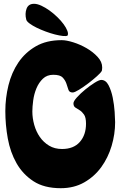

<svg xmlns="http://www.w3.org/2000/svg" viewBox="-20 -987 633 1009"><path d="M304 -776Q329 -776 365.5 -764.5Q402 -753 435.5 -733.5Q469 -714 493 -688Q517 -662 517 -633Q517 -624 515 -614Q510 -605 489.5 -586.5Q469 -568 444 -549Q419 -530 395.5 -515.5Q372 -501 362 -501Q344 -501 339.5 -515.5Q335 -530 329 -547.5Q323 -565 309.5 -579.5Q296 -594 260 -594Q227 -594 205.5 -573.5Q184 -553 171.5 -523Q159 -493 154.5 -459.5Q150 -426 150 -401Q150 -366 160 -330.5Q170 -295 189.5 -267Q209 -239 238 -221.5Q267 -204 306 -204Q367 -204 399.5 -241Q432 -278 432 -337Q432 -370 421.5 -385Q411 -400 399 -407.5Q387 -415 376.5 -421.5Q366 -428 366 -444Q366 -455 384.5 -475.5Q403 -496 428 -516.5Q453 -537 477 -552Q501 -567 512 -567Q536 -567 550.5 -539Q565 -511 572.5 -473.5Q580 -436 582.5 -399Q585 -362 585 -345Q585 -282 566.5 -220Q548 -158 512 -108.5Q476 -59 422.5 -28.5Q369 2 299 2Q212 2 156 -34.5Q100 -71 67 -129Q34 -187 21 -259Q8 -331 8 -403Q8 -472 24.5 -539Q41 -606 76.5 -658.5Q112 -711 168 -743.5Q224 -776 304 -776ZM159 -967Q176 -967 197.5 -957Q219 -947 240.5 -931.5Q262 -916 281.5 -897Q301 -878 314.5 -859.5Q328 -841 334 -825Q340 -809 335 -800Q328 -796 310 -798Q292 -800 268.5 -806Q245 -812 219.5 -821.5Q194 -831 172.5 -841.5Q151 -852 135.5 -863.5Q120 -875 118 -884Q110 -915 119.5 -941Q129 -967 159 -967Z"/></svg>

Font: r_Neptun CAT
Style: Regular
Weight: 400
Foundry: Peter Wiegel, CAT-Fonts
Version: Version 1.000;June 8, 2024;FontCreator 14.0.0.2814 32-bit